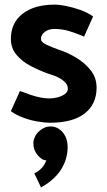

<svg xmlns="http://www.w3.org/2000/svg" viewBox="-20 -518 462 829"><path d="M27 -38Q50 -21 81.5 -9.5Q113 2 144 7Q175 12 195 12Q294 12 345.5 -28Q397 -68 397 -139Q397 -182 372.5 -213.5Q348 -245 310.5 -268Q273 -291 232 -304Q207 -313 181.5 -324.5Q156 -336 157 -351Q157 -368 173.5 -380.5Q190 -393 215 -393Q248 -393 278 -384Q308 -375 343 -360L382 -447Q358 -464 327 -475Q296 -486 266.5 -492Q237 -498 216 -498Q128 -498 77.5 -458.5Q27 -419 27 -350Q27 -310 51.5 -281Q76 -252 113.5 -232.5Q151 -213 188 -200Q216 -192 234.5 -182Q253 -172 263 -160.5Q273 -149 273 -135Q273 -121 259.5 -111.5Q246 -102 228 -97.5Q210 -93 193 -93Q175 -93 154.5 -97Q134 -101 112 -108.5Q90 -116 66 -125ZM198 28Q178 28 160.5 39.5Q143 51 133.5 67.5Q124 84 124 102Q124 130 143 152.5Q162 175 180 174Q173 195 157 210.5Q141 226 128 230L157 291Q188 275 215 249Q242 223 257 189Q272 155 272 118Q272 78 250.5 53Q229 28 198 28Z"/></svg>

Font: Catamaran
Style: Bold
Weight: 700
Designer: Pria Ravichandran
Version: Version 2.000